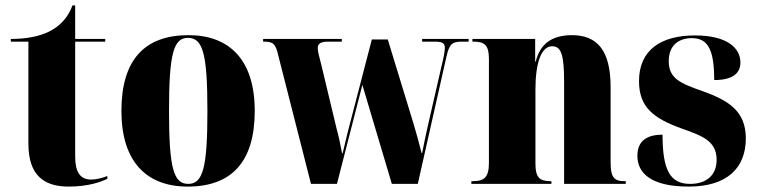

<svg xmlns="http://www.w3.org/2000/svg" viewBox="-20 -680 2799 710"><path d="M234 10C307 10 356 -8 377 -19V-29C353 -20 333 -16 317 -16C277 -16 258 -43 258 -101V-526H369V-536H258V-660H248C232 -616 203 -584 161 -563C124 -545 77 -536 20 -536V-526H85V-149C85 -31 143 10 234 10Z M674 10C837 10 922 -82 922 -270C922 -458 829 -550 677 -550C514 -550 429 -458 429 -270C429 -82 522 10 674 10ZM676 0C622 0 605 -58 605 -270C605 -482 622 -540 675 -540C730 -540 747 -482 747 -270C747 -58 730 0 676 0Z M1009 -475 1130 0H1226L1320 -366L1429 0H1525L1631 -471C1642 -519 1653 -526 1689 -526H1713V-536H1541V-526H1588C1618 -526 1625 -519 1625 -503C1625 -491 1621 -469 1614 -441L1559 -201C1553 -173 1547 -145 1541 -114H1539C1529 -155 1520 -185 1510 -220L1414 -534H1355L1265 -188C1260 -168 1254 -142 1247 -113H1245C1238 -150 1232 -178 1225 -203L1168 -441C1161 -469 1155 -489 1155 -502C1155 -519 1166 -526 1194 -526H1244V-536H953V-526H955C990 -526 999 -519 1009 -475Z M1723 0H2019V-10H2016C1975 -10 1960 -24 1960 -75V-349C1960 -446 1981 -509 2022 -509C2056 -509 2066 -475 2066 -377V0H2294V-10H2290C2250 -10 2238 -25 2238 -80V-358C2238 -493 2189 -550 2095 -550C2017 -550 1976 -514 1961 -452H1959V-536H1727V-526H1731C1772 -526 1788 -513 1788 -462V-78C1788 -24 1771 -10 1727 -10H1723Z M2527 10C2671 10 2738 -61 2738 -168C2738 -270 2673 -309 2578 -343C2495 -372 2453 -390 2453 -454C2453 -516 2494 -539 2538 -539C2598 -539 2621 -497 2621 -384C2688 -384 2718 -408 2718 -449C2718 -501 2671 -549 2550 -549C2425 -549 2343 -496 2343 -380C2343 -284 2396 -242 2503 -204C2576 -178 2630 -159 2630 -89C2630 -30 2590 0 2532 0C2458 0 2430 -51 2430 -182C2379 -182 2337 -164 2337 -104C2337 -42 2384 10 2527 10Z"/></svg>

Font: Noto Serif Display Condensed Black
Style: Regular
Weight: 900
Width: 3
Designer: Monotype Design Team
Foundry: Monotype Imaging Inc.
Version: Version 2.009